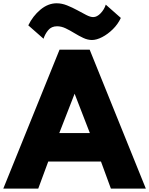

<svg xmlns="http://www.w3.org/2000/svg" viewBox="-26 -1120 886 1140"><path d="M-6.5 0H201L260.5 -161H573.5L632.5 0H840L506.5 -825H327.5ZM326 -330 417 -563.5 507.5 -330ZM520 -882.5Q547.5 -882.5 580.8 -899.8Q614 -917 644 -946.5Q674 -976 691.5 -1013.5L602 -1092.5Q593.5 -1064.5 571.8 -1041.5Q550 -1018.5 527.5 -1018.5Q510.5 -1018.5 486.2 -1031Q462 -1043.5 432.8 -1059.5Q403.5 -1075.5 372.2 -1088Q341 -1100.5 310.5 -1100.5Q259.5 -1100.5 214.2 -1062.8Q169 -1025 142 -969.5L232.5 -890Q241 -917.5 260.2 -940.8Q279.5 -964 313 -964Q338 -964 363.8 -951.8Q389.5 -939.5 416 -923.2Q442.5 -907 468.5 -894.8Q494.5 -882.5 520 -882.5Z"/></svg>

Font: Spartan ExtraBold
Style: Regular
Weight: 800
Designer: Matt Bailey, Mirko Velimirovic
Foundry: Matt Bailey
Version: Version 1.003; ttfautohint (v1.8.3)